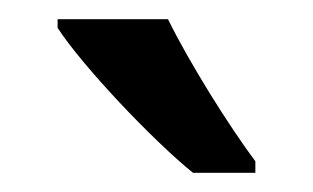

<svg xmlns="http://www.w3.org/2000/svg" viewBox="-20 -852 326 200"><path d="M155 -832H40V-823C66 -783 139 -706 181 -672H246V-684C219 -720 177 -787 155 -832Z"/></svg>

Font: Noto Sans Malayalam UI Condensed Medium
Style: Regular
Weight: 500
Width: 3
Designer: Jelle Bosma - Monotype Design Team
Foundry: Monotype Imaging Inc.
Version: Version 2.104